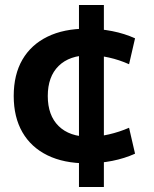

<svg xmlns="http://www.w3.org/2000/svg" viewBox="-20 -645 617 770"><path d="M328 10Q235.7 10 170.2 -22.2Q104.7 -54.3 69.8 -114.8Q35 -175.3 35 -260Q35 -345.7 69.8 -405.7Q104.7 -465.7 170.2 -497.8Q235.7 -530 328 -530Q380 -530 430 -520.2Q480 -510.3 521.6 -491.3L497.6 -387.4Q458.3 -405 417 -414.2Q375.7 -423.4 338.3 -423.4Q258.6 -423.4 215.1 -380.5Q171.6 -337.7 171.6 -260Q171.6 -182.3 215.1 -139.5Q258.6 -96.6 338.3 -96.6Q375.7 -96.6 417 -106.1Q458.3 -115.6 497.6 -132.6L521.6 -28.7Q480 -9.7 430 0.2Q380 10 328 10ZM296.7 105V-625H396.6V105Z"/></svg>

Font: M PLUS 2 Thin
Style: Regular
Weight: 100
Designer: Coji Morishita
Foundry: UNDERFOREST DESIGN
Version: Version 1.001